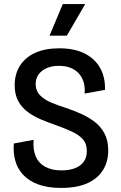

<svg xmlns="http://www.w3.org/2000/svg" viewBox="-20 -909 594 942"><path d="M279 13Q214 13 168 -4Q122 -21 94 -51Q66 -81 55 -120.5Q44 -160 48 -205L145 -223Q141 -176 155 -142.5Q169 -109 201.5 -91Q234 -73 281 -73Q319 -73 347 -83.5Q375 -94 390.5 -115Q406 -136 406 -168Q406 -203 387.5 -224.5Q369 -246 336.5 -261.5Q304 -277 260 -293Q222 -306 184.5 -321.5Q147 -337 117 -359Q87 -381 69.5 -413Q52 -445 52 -491Q52 -545 77.5 -586Q103 -627 152 -649.5Q201 -672 271 -672Q344 -672 394.5 -647Q445 -622 471 -576Q497 -530 495 -468L395 -450Q398 -483 389.5 -508.5Q381 -534 364.5 -551Q348 -568 324 -577Q300 -586 269 -586Q234 -586 208.5 -574.5Q183 -563 169 -543.5Q155 -524 155 -497Q155 -463 177 -441Q199 -419 233 -405Q267 -391 305 -379Q341 -367 377 -351Q413 -335 443.5 -312Q474 -289 492.5 -254.5Q511 -220 511 -170Q511 -118 486.5 -76.5Q462 -35 411 -11Q360 13 279 13ZM308 -734H223L288 -889H398Z"/></svg>

Font: Bricolage Grotesque SemiCondensed Medium
Style: Regular
Weight: 500
Width: 4
Designer: Mathieu Triay
Foundry: Atelier Triay
Version: Version 1.001;gftools[0.9.33.dev8+g029e19f]